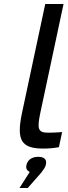

<svg xmlns="http://www.w3.org/2000/svg" viewBox="-20 -730 336 955"><path d="M220 -70C169 -70 164 -88 180 -166L296 -710H205L89 -166C62 -36 83 9 195 9C221 9 247 7 273 2L289 -73C265 -71 236 -70 220 -70ZM77 205H118L185 129C198 112 205 102 208 90V89C214 65 202 50 170 50C139 50 118 65 112 89V90C107 107 114 119 128 125Z"/></svg>

Font: LT Wave Text Italic
Style: Regular
Weight: 400
Designer: Daniel Lyons
Version: Version 2.5 (Glyphs App)